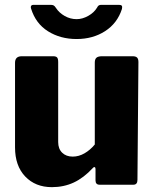

<svg xmlns="http://www.w3.org/2000/svg" viewBox="-20 -762 637 792"><path d="M371 -166V-504Q371 -518 378 -524Q385 -530 401 -530H527Q540 -530 545.5 -524.5Q551 -519 551 -506L547 -20Q547 0 530 0H391Q374 0 374 -18V-65Q374 -71 370.5 -72.5Q367 -74 363 -69Q325 -28 284 -9Q243 10 194 10Q126 10 84 -34Q42 -78 42 -154V-503Q42 -530 70 -530H199Q211 -530 215.5 -525Q220 -520 220 -506V-176Q220 -148 236.5 -132Q253 -116 280 -116Q305 -116 328.5 -129.5Q352 -143 371 -166ZM483 -725Q464 -666 413.5 -633.5Q363 -601 296 -601Q229 -601 178 -633Q127 -665 108 -727L107 -732Q107 -742 118 -742H189Q197 -742 201.5 -739.5Q206 -737 211 -729Q224 -709 247 -696Q270 -683 296 -683Q320 -683 344 -696.5Q368 -710 380 -730Q384 -738 388 -740Q392 -742 398 -742H471Q480 -742 482.5 -738Q485 -734 483 -725Z"/></svg>

Font: Libre Franklin ExtraBold
Style: Regular
Weight: 800
Designer: Pablo Impallari, Rodrigo Fuenzalida
Foundry: Impallari Type
Version: Version 1.002; ttfautohint (v1.5)